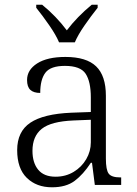

<svg xmlns="http://www.w3.org/2000/svg" viewBox="-20 -786 582 816"><path d="M53 -148Q53 -227 109 -264.5Q165 -302 283 -307L366 -310V-372Q366 -439 344 -472.5Q322 -506 256 -506Q195 -506 173 -477Q151 -448 151 -391Q123 -391 109 -404Q95 -417 95 -446Q95 -489 138 -516.5Q181 -544 258 -544Q347 -544 388.5 -504Q430 -464 430 -379V-112Q430 -64 442 -48Q454 -32 491 -32H495V0H383L371 -94H366Q334 -45 297.5 -17.5Q261 10 201 10Q135 10 94 -30Q53 -70 53 -148ZM366 -181V-277L292 -274Q197 -270 157.5 -238.5Q118 -207 118 -145Q118 -94 142.5 -64.5Q167 -35 216 -35Q259 -35 293 -55.5Q327 -76 346.5 -109.5Q366 -143 366 -181ZM134 -753V-766H159Q219 -717 264 -657Q308 -715 370 -766H395V-753Q367 -718 339 -677.5Q311 -637 298 -606H231Q218 -637 190 -677.5Q162 -718 134 -753Z"/></svg>

Font: Noto Serif Light
Style: Regular
Weight: 300
Designer: Monotype Design Team
Foundry: Monotype Imaging Inc.
Version: Version 1.001